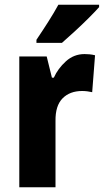

<svg xmlns="http://www.w3.org/2000/svg" viewBox="-20 -786 436 806"><path d="M335 -559Q345 -559 356 -558Q367 -557 379 -554L367 -399Q359 -401 347.5 -402.5Q336 -404 325 -404Q273 -404 242.5 -373Q212 -342 213 -278V0H61V-549H176L198 -460H206Q223 -498 256.5 -528.5Q290 -559 335 -559ZM396 -756Q380 -738 352.5 -710.5Q325 -683 294.5 -655Q264 -627 240 -606H133V-619Q158 -656 182.5 -694.5Q207 -733 225 -766H396Z"/></svg>

Font: Noto Sans Gujarati UI Condensed ExtraBold
Style: Regular
Weight: 800
Width: 3
Designer: Jelle Bosma - Monotype Design Team, Universal Thirst
Foundry: Monotype Imaging Inc.
Version: Version 2.106; ttfautohint (v1.8.4.7-5d5b)